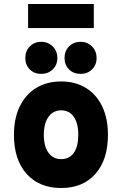

<svg xmlns="http://www.w3.org/2000/svg" viewBox="-20 -932 612 964"><path d="M287 12Q177 12 113.5 -59.2Q50 -130.5 50 -255Q50 -337 79 -397.2Q108 -457.5 161.2 -490.2Q214.5 -523 287 -523Q359 -523 411.8 -490.2Q464.5 -457.5 493.2 -397.5Q522 -337.5 522 -255Q522 -130.5 459.2 -59.2Q396.5 12 287 12ZM287 -133Q328.5 -133 350.8 -164.8Q373 -196.5 373 -255Q373 -313.5 350.2 -345.8Q327.5 -378 287 -378Q246.5 -378 223.2 -345Q200 -312 200 -255Q200 -198 223.2 -165.5Q246.5 -133 287 -133ZM385 -561Q349 -561 326.5 -583.5Q304 -606 304 -641Q304 -675.5 326.5 -698.8Q349 -722 385 -722Q419 -722 442 -698.8Q465 -675.5 465 -641Q465 -606 442 -583.5Q419 -561 385 -561ZM187 -561Q152 -561 129.5 -583.5Q107 -606 107 -641Q107 -675.5 129.5 -698.8Q152 -722 187 -722Q221.5 -722 244.8 -698.8Q268 -675.5 268 -641Q268 -606 244.8 -583.5Q221.5 -561 187 -561ZM121 -791V-912H451V-791Z"/></svg>

Font: Overpass Black
Style: Regular
Weight: 900
Designer: Delve Withrington, Dave Bailey, Thomas Jockin
Foundry: Delve Fonts LLC
Version: Version 4.000; ttfautohint (v1.8.3)